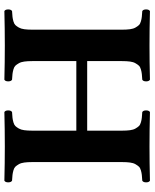

<svg xmlns="http://www.w3.org/2000/svg" viewBox="64 -750 689 856"><g transform="rotate(90 408.0 -322.5)"><path d="M29.8 2Q22.5 -2.4 22.5 -15.1Q22.5 -27.8 29.8 -32.2Q46.4 -33.2 55.4 -34.2Q64.5 -35.2 75.7 -38.3Q86.9 -41.5 92.3 -47.1Q97.7 -52.7 103.3 -62.5Q108.9 -72.3 110.8 -86.9Q112.8 -101.6 112.8 -122.1V-522.9Q112.8 -543.5 110.8 -558.1Q108.9 -572.8 103.3 -582.5Q97.7 -592.3 92.3 -597.9Q86.9 -603.5 75.7 -606.7Q64.5 -609.9 55.4 -610.8Q46.4 -611.8 29.8 -612.8Q22.5 -617.2 22.5 -629.9Q22.5 -642.6 29.8 -647Q109.9 -645 184.1 -645Q255.9 -645 335.9 -647Q343.3 -642.6 343.3 -629.9Q343.3 -617.2 335.9 -612.8Q319.3 -611.8 310.3 -610.8Q301.3 -609.9 290 -606.7Q278.8 -603.5 273.4 -597.9Q268.1 -592.3 262.5 -582.5Q256.8 -572.8 254.9 -558.1Q252.9 -543.5 252.9 -522.9V-367.2H563V-522.9Q563 -543.5 561 -558.1Q559.1 -572.8 553.5 -582.5Q547.9 -592.3 542.5 -597.9Q537.1 -603.5 525.9 -606.7Q514.6 -609.9 505.6 -610.8Q496.6 -611.8 480 -612.8Q472.7 -617.2 472.7 -629.9Q472.7 -642.6 480 -647Q560.1 -645 633.8 -645Q706.1 -645 786.1 -647Q793.5 -642.6 793.5 -629.9Q793.5 -617.2 786.1 -612.8Q769.5 -611.8 760.5 -610.8Q751.5 -609.9 740.2 -606.7Q729 -603.5 723.6 -597.9Q718.3 -592.3 712.6 -582.5Q707 -572.8 705.1 -558.1Q703.1 -543.5 703.1 -522.9V-122.1Q703.1 -101.6 705.1 -86.9Q707 -72.3 712.6 -62.5Q718.3 -52.7 723.6 -47.1Q729 -41.5 740.2 -38.3Q751.5 -35.2 760.5 -34.2Q769.5 -33.2 786.1 -32.2Q793.5 -27.8 793.5 -15.1Q793.5 -2.4 786.1 2Q706.1 0 633.8 0Q560.1 0 480 2Q472.7 -2.4 472.7 -15.1Q472.7 -27.8 480 -32.2Q496.6 -33.2 505.6 -34.2Q514.6 -35.2 525.9 -38.3Q537.1 -41.5 542.5 -47.1Q547.9 -52.7 553.5 -62.5Q559.1 -72.3 561 -86.9Q563 -101.6 563 -122.1V-318.8H252.9V-122.1Q252.9 -101.6 254.9 -86.9Q256.8 -72.3 262.5 -62.5Q268.1 -52.7 273.4 -47.1Q278.8 -41.5 290 -38.3Q301.3 -35.2 310.3 -34.2Q319.3 -33.2 335.9 -32.2Q343.3 -27.8 343.3 -15.1Q343.3 -2.4 335.9 2Q255.9 0 184.1 0Q109.9 0 29.8 2Z"/></g></svg>

Font: Common Serif
Style: Bold
Weight: 700
Designer: Philipp H. Poll, Khaled Hosny
Foundry: Stefan Peev, Context Ltd.
Version: Version 1.026